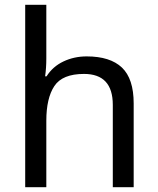

<svg xmlns="http://www.w3.org/2000/svg" viewBox="-20 -780 658 800"><path d="M173 -537Q173 -497 168 -462H174Q200 -503 244.5 -524Q289 -545 341 -545Q439 -545 488 -498.5Q537 -452 537 -349V0H450V-343Q450 -472 330 -472Q240 -472 206.5 -421.5Q173 -371 173 -277V0H85V-760H173Z"/></svg>

Font: Noto Sans Kaithi
Style: Regular
Weight: 400
Designer: Monotype Design Team
Foundry: Monotype Imaging Inc.
Version: Version 2.005; ttfautohint (v1.8.4.7-5d5b)